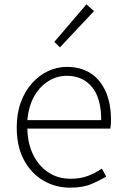

<svg xmlns="http://www.w3.org/2000/svg" viewBox="-20 -851 573 884"><path d="M302 13Q235 13 179 -20Q123 -53 90 -115Q57 -177 57 -264Q57 -329 76 -380.5Q95 -432 128 -468.5Q161 -505 202 -524Q243 -543 288 -543Q351 -543 396 -514.5Q441 -486 466 -431Q491 -376 491 -298Q491 -289 490.5 -279.5Q490 -270 488 -259H106Q107 -192 132 -140Q157 -88 201.5 -58Q246 -28 306 -28Q350 -28 384.5 -41Q419 -54 449 -75L469 -38Q437 -19 399 -3Q361 13 302 13ZM106 -298H446Q446 -400 403 -451Q360 -502 288 -502Q243 -502 203.5 -478Q164 -454 138 -408.5Q112 -363 106 -298ZM256 -633 230 -658 378 -831 413 -800Z"/></svg>

Font: Noto Sans SC ExtraLight
Style: Regular
Weight: 250
Designer: Ryoko NISHIZUKA 西塚涼子 (kana, bopomofo & ideographs); Paul D. Hunt (Latin, Greek & Cyrillic); Sandoll Communications 산돌커뮤니
Foundry: Adobe
Version: Version 2.004-H2;hotconv 1.0.118;makeotfexe 2.5.65603